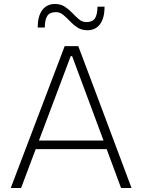

<svg xmlns="http://www.w3.org/2000/svg" viewBox="-20 -945 715 965"><path d="M34 0Q56 -58 80 -121.2Q104 -184.5 126 -242L219 -486.5Q244 -552 264.2 -605.5Q284.5 -659 305 -713H373.5Q394 -658.5 414 -605.5Q434 -552.5 459 -486L551 -240.5Q573 -181.5 596.5 -119.2Q620 -57 641 0H588.5Q564.5 -65.5 538.5 -135Q512.5 -204.5 490 -266.5L342.5 -663H335.5L187.5 -270Q163 -205.5 137 -135.8Q111 -66 86 0ZM144.5 -195.5 147 -238.5H531.5L533.5 -195.5ZM419.5 -793Q390 -793 369.2 -806.8Q348.5 -820.5 331.5 -838.5Q314.5 -856.5 298 -870.2Q281.5 -884 261.5 -884Q230 -884 217.8 -865.2Q205.5 -846.5 205 -806.5H169.5Q169.5 -864 192.5 -894.5Q215.5 -925 256 -925Q285.5 -925 306.2 -911.2Q327 -897.5 343.8 -879.5Q360.5 -861.5 377 -847.8Q393.5 -834 414 -834Q445.5 -834 457.5 -853Q469.5 -872 470 -911.5H505.5Q505.5 -854 482.8 -823.5Q460 -793 419.5 -793Z"/></svg>

Font: Commissioner Thin ExtraLight
Style: Regular
Weight: 250
Version: Version 1.000